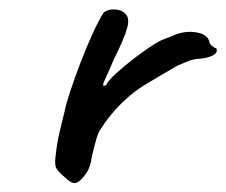

<svg xmlns="http://www.w3.org/2000/svg" viewBox="-20 -416 492 418"><path d="M119 -32Q110 -39 104 -47.5Q98 -56 101 -76Q104 -104 109 -125.5Q114 -147 121 -175Q123 -187 132.5 -216Q142 -245 155 -279Q168 -313 182 -343.5Q196 -374 206 -389Q215 -396 229.5 -395.5Q244 -395 252 -387Q263 -378 257 -355.5Q251 -333 227 -285Q218 -263 211.5 -249.5Q205 -236 204.5 -231.5Q204 -227 211 -231Q217 -242 233 -256.5Q249 -271 267 -285Q285 -299 301 -310Q317 -321 323 -324Q331 -329 341.5 -332.5Q352 -336 356 -338Q379 -349 404 -346Q429 -343 435 -328Q436 -320 441.5 -316Q447 -312 447 -312Q451 -312 451.5 -309Q452 -306 452 -306Q452 -299 440.5 -294Q429 -289 413 -288Q400 -287 390 -283Q380 -279 366 -273Q328 -251 295 -231Q262 -211 230 -176Q223 -168 215.5 -158.5Q208 -149 200 -136Q195 -131 190 -114Q185 -97 181.5 -81.5Q178 -66 178 -63Q178 -63 175 -53.5Q172 -44 165 -35Q153 -19 144 -17.5Q135 -16 119 -32Z"/></svg>

Font: Caveat Medium
Style: Regular
Weight: 500
Designer: Pablo Impallari
Foundry: Pablo Impallari
Version: Version 2.000